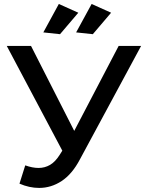

<svg xmlns="http://www.w3.org/2000/svg" viewBox="-20 -931 737 966"><path d="M107 -99Q143.5 -86 174 -86Q205.5 -86 232 -101.5Q258.5 -117 281 -153L293.5 -173L14 -700H136L353.5 -272.5L577 -700H690L382 -129Q343 -55 290.2 -20.2Q237.5 14.5 177 14.5Q127.5 14.5 78 -7ZM276 -911 374 -867 282 -759 198 -768ZM441 -911 539 -867 447 -759 363 -768Z"/></svg>

Font: Argentum Sans
Style: Regular
Weight: 400
Designer: Julieta Ulanovsky, Owen Earl, Chris M. Simpson, Rasmus Andersson, Cristiano Sobral
Foundry: The Argentum Sans Project Authors
Version: Version 3.135; ttfautohint (v1.8.4.7-5d5b-dirty)